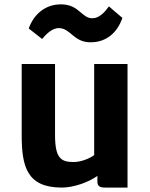

<svg xmlns="http://www.w3.org/2000/svg" viewBox="-20 -849 687 877"><path d="M79.1 -231.4C79.1 -88.4 103 7.8 262.2 7.8C316.4 7.8 383.8 -16.1 424.8 -45.4V-20.5C424.8 3.4 438 7.8 461.9 7.8H562.5V-556.6H410.2V-140.6C393.6 -127.4 352.5 -108.9 316.9 -108.9C258.3 -108.9 231.4 -126 231.4 -232.9V-556.6H79.1ZM172.4 -670.9C190.4 -693.4 219.2 -720.7 247.6 -720.7C303.2 -720.7 314.9 -655.8 393.6 -655.8C468.8 -655.8 517.1 -703.1 539.1 -767.1L477.5 -819.8C459.5 -794.9 434.6 -765.6 401.9 -765.6C351.6 -765.6 342.3 -829.1 258.3 -829.1C183.6 -829.1 132.8 -780.3 111.3 -718.8Z"/></svg>

Font: Merriweather Sans
Style: Bold
Weight: 700
Designer: Eben Sorkin ( eben@eyebytes.com )
Foundry: Eben Sorkin
Version: Version 1.003